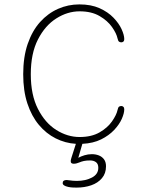

<svg xmlns="http://www.w3.org/2000/svg" viewBox="-20 -645 659 873"><path d="M328 208Q319 208 309.5 207.5Q300 207 290.5 205Q265 199.5 265 187.5Q265 180.5 269.5 177Q274 173.5 283 173.5Q289 173.5 296.5 175Q302 176 311.8 176.8Q321.5 177.5 329.5 177.5Q369.5 177.5 398.2 162.2Q427 147 427 118Q427 100 416.2 92.2Q405.5 84.5 390 84.5Q373 84.5 361.5 87Q350 89.5 341 93.5Q334.5 96 328.2 97.8Q322 99.5 315 99.5Q309 99.5 305.2 96.8Q301.5 94 301.5 87Q301.5 84 302.8 79.2Q304 74.5 305.5 70L325 9Q276.5 6 233.2 -15.8Q190 -37.5 156.8 -77.2Q123.5 -117 104.5 -174.5Q85.5 -232 85.5 -307.5Q85.5 -386 106 -445.5Q126.5 -505 162.2 -544.8Q198 -584.5 244 -604.8Q290 -625 341 -625Q394 -625 432.5 -607.8Q471 -590.5 496 -564.5Q521 -538.5 533 -512Q545 -485.5 545 -467Q545 -459.5 541 -456Q537 -452.5 532 -452.5Q525 -452.5 521 -455.8Q517 -459 514.5 -470Q509.5 -493.5 489.2 -522.2Q469 -551 432.5 -572.2Q396 -593.5 342 -593.5Q287 -593.5 236 -561.2Q185 -529 152.5 -465.5Q120 -402 120 -307.5Q120 -213.5 152.5 -149.8Q185 -86 236 -54Q287 -22 342 -22Q396 -22 432.5 -43Q469 -64 489.2 -93Q509.5 -122 514.5 -145Q517 -156.5 521 -159.8Q525 -163 532 -163Q537 -163 541 -159.2Q545 -155.5 545 -148Q545 -130 533.8 -104.5Q522.5 -79 499 -54Q475.5 -29 439.8 -11.2Q404 6.5 354.5 9L336 72.5Q347.5 66 364 61Q380.5 56 397.5 56Q414.5 56 429 61.5Q443.5 67 452.8 79.2Q462 91.5 462 111Q462 143.5 443.5 165.2Q425 187 394.8 197.5Q364.5 208 328 208Z"/></svg>

Font: Sono Monospace ExtraLight
Style: Regular
Weight: 250
Version: Version 2.112